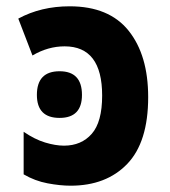

<svg xmlns="http://www.w3.org/2000/svg" viewBox="-20 -579 540 609"><path d="M204 10Q171 10 131 2.5Q91 -5 55 -26V-161Q90 -137 123 -127Q156 -117 183 -117Q238 -117 271 -154.5Q304 -192 304 -276Q304 -432 185 -432Q132 -432 83 -403L38 -520Q110 -559 201 -559Q326 -559 388 -481.5Q450 -404 450 -271Q450 -128 383.5 -59Q317 10 204 10ZM169 -205Q240 -205 240 -278Q240 -353 169 -353Q97 -353 97 -278Q97 -205 169 -205Z"/></svg>

Font: Noto Sans Mono Condensed Extra
Style: Regular
Weight: 800
Width: 3
Designer: Monotype Design Team
Foundry: Monotype Imaging Inc.
Version: Version 1.900